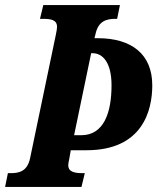

<svg xmlns="http://www.w3.org/2000/svg" viewBox="-40 -734 618 754"><path d="M-20 0H280L293 -54H287C253 -54 228 -58 228 -86C228 -90 230 -101 232 -110L238 -144H300C520 -144 558 -300 558 -399C558 -521 477 -584 344 -584H331L335 -600C346 -652 379 -660 413 -660H420L431 -714H130L117 -660H128C161 -660 184 -656 184 -628C184 -621 182 -611 179 -596L78 -112C67 -61 35 -54 2 -54H-9ZM251 -203 318 -525H324C363 -525 398 -489 398 -399C398 -292 368 -203 279 -203Z"/></svg>

Font: Noto Serif Condensed Extra
Style: Italic
Weight: 800
Width: 3
Italic angle: -12°
Designer: Monotype Design Team
Foundry: Monotype Imaging Inc.
Version: Version 1.901